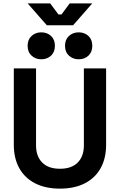

<svg xmlns="http://www.w3.org/2000/svg" viewBox="-20 -1106 712 1140"><path d="M336 14Q250 14 188.5 -17.5Q127 -49 94.5 -107.5Q62 -166 62 -246V-700H194V-242Q194 -178 230.5 -141Q267 -104 336 -104Q405 -104 441.5 -141Q478 -178 478 -242V-700H610V-246Q610 -166 577.5 -107.5Q545 -49 483.5 -17.5Q422 14 336 14ZM447 -754Q413 -754 389.5 -775.5Q366 -797 366 -834Q366 -871 389.5 -892.5Q413 -914 447 -914Q482 -914 505 -892.5Q528 -871 528 -834Q528 -797 505 -775.5Q482 -754 447 -754ZM225 -754Q191 -754 167.5 -775.5Q144 -797 144 -834Q144 -871 167.5 -892.5Q191 -914 225 -914Q260 -914 283 -892.5Q306 -871 306 -834Q306 -797 283 -775.5Q260 -754 225 -754ZM414 -956H258L144 -1086H278L327 -1020H345L394 -1086H528Z"/></svg>

Font: Space Grotesk Variable Light
Style: Regular
Weight: 300
Designer: Florian Karsten
Foundry: Florian Karsten
Version: Version 2.000